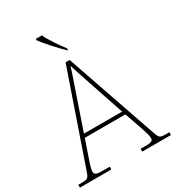

<svg xmlns="http://www.w3.org/2000/svg" viewBox="-221 -1058 1082 1185"><g transform="rotate(-30 320.5 -465.5)"><path d="M355 -771H357V-784C328 -822 283 -886 262 -931H219V-921C244 -886 314 -807 355 -771ZM-4 0H220V-20H167C117 -20 112 -29 112 -48C112 -71 134 -129 140 -147L176 -251H465L501 -147C507 -129 529 -71 529 -48C529 -29 524 -20 474 -20H440V0H645V-20H623C577 -20 573 -24 558 -68L335 -714H306L83 -68C68 -24 64 -20 18 -20H-4ZM184 -276 266 -515C281 -560 313 -649 321 -680C335 -638 360 -559 379 -505L456 -276Z"/></g></svg>

Font: Noto Serif Georgian Thin
Style: Regular
Weight: 100
Designer: Monotype Design Team, Akaki Razmadze
Foundry: Google LLC
Version: Version 2.003